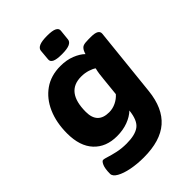

<svg xmlns="http://www.w3.org/2000/svg" viewBox="-265 -829 1153 1153"><g transform="rotate(-45 311.5 -252.0)"><path d="M254 212Q198 212 149.5 202.5Q101 193 71 176Q41 159 41 138Q41 94 51 71.5Q61 49 71 49Q80 49 103 56.5Q126 64 161.5 72Q197 80 240 80Q313 80 348.5 53.5Q384 27 392 -49Q365 -23 323.5 -7.5Q282 8 231 8Q138 8 84 -50Q30 -108 30 -216Q30 -308 61 -379Q92 -450 149.5 -490.5Q207 -531 288 -531Q340 -531 381 -514.5Q422 -498 445 -475Q447 -481 448.5 -485.5Q450 -490 453 -496Q462 -514 475.5 -519.5Q489 -525 519 -525H542Q607 -525 603 -489L557 -49Q543 83 469 147.5Q395 212 254 212ZM299 -127Q329 -127 357 -140.5Q385 -154 404 -176L416 -294Q418 -315 420.5 -333.5Q423 -352 428 -371Q415 -381 388.5 -389.5Q362 -398 331 -398Q201 -398 201 -228Q201 -127 299 -127ZM345 -574Q300 -574 281 -583.5Q262 -593 264 -611L270 -679Q272 -697 293.5 -706.5Q315 -716 360 -716Q404 -716 423 -706.5Q442 -697 440 -679L433 -611Q431 -593 410 -583.5Q389 -574 345 -574Z"/></g></svg>

Font: Asap Semi Expanded Semi Expanded ExtraBold
Style: Italic
Weight: 800
Width: 6
Italic angle: -6°
Designer: Pablo Cosgaya
Foundry: Omnibus-Type
Version: Version 3.001; ttfautohint (v1.8.4.7-5d5b)